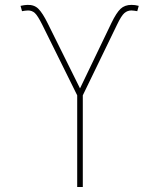

<svg xmlns="http://www.w3.org/2000/svg" viewBox="-20 -751 640 771"><path d="M290 0V-368.2L149.4 -652.3Q131.3 -688.5 119.9 -698.7Q108.4 -709 92.8 -709Q86.4 -709 80.3 -708Q74.2 -707 68.4 -706.1L62.5 -727.5Q70.3 -729 76.9 -730.2Q83.5 -731.4 89.8 -731.4Q117.7 -732.4 134.5 -715.3Q151.4 -698.2 171.4 -657.7L301.3 -396L427.7 -659.2Q447.3 -699.7 464.1 -715.6Q481 -731.4 507.8 -731.4Q515.6 -731.4 522.5 -730.5Q529.3 -729.5 537.1 -727.5L531.2 -706.1Q524.9 -707 519 -708Q513.2 -709 507.8 -709Q491.7 -709 479.5 -698.5Q467.3 -688 450.2 -652.3L312.5 -368.2V0Z"/></svg>

Font: Inter Thin
Style: Regular
Weight: 250
Designer: Rasmus Andersson
Foundry: rsms
Version: Version 4.001;git-66647c0bb